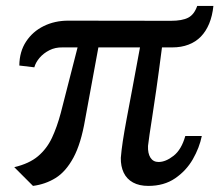

<svg xmlns="http://www.w3.org/2000/svg" viewBox="-20 -617 738 646"><path d="M91 8.5 28 -54.5Q78.5 -66.5 108 -91.5Q137.5 -116.5 154.8 -153.2Q172 -190 184.5 -237L241 -457.5H190.5Q166 -458 146.2 -448Q126.5 -438 113.2 -422.5Q100 -407 95.5 -390.5L45 -396.5Q45.5 -443.5 67.8 -477.2Q90 -511 127 -529.2Q164 -547.5 209.5 -547.5L555 -547Q593 -547 613.2 -557.5Q633.5 -568 643.5 -597H698Q694.5 -563.5 683.8 -537.5Q673 -511.5 655.8 -493.8Q638.5 -476 614.2 -466.8Q590 -457.5 559.5 -457.5H525Q514 -372 505.8 -315Q497.5 -258 492 -222.5Q486.5 -187 483.2 -165Q480 -143 478 -126Q477 -101 486.2 -86.5Q495.5 -72 513.5 -72Q537.5 -72 564 -92.8Q590.5 -113.5 603.5 -159.5H659Q651 -120 628.8 -81.2Q606.5 -42.5 569.2 -17Q532 8.5 479 8.5Q448.5 8.5 427.5 -3Q406.5 -14.5 396.2 -36Q386 -57.5 386.5 -86Q388.5 -111 393.2 -142.2Q398 -173.5 406 -216.5Q414 -259.5 425.2 -318.5Q436.5 -377.5 451 -457.5H311L266.5 -215.5Q252.5 -133.5 227 -86.5Q201.5 -39.5 167.2 -18.2Q133 3 91 8.5Z"/></svg>

Font: Merriweather 36pt
Style: Italic
Weight: 400
Italic angle: -7.8°
Version: Version 2.101